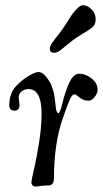

<svg xmlns="http://www.w3.org/2000/svg" viewBox="-20 -702 389 726"><path d="M253.9 -548.8Q242.7 -540 229.2 -528.8Q215.8 -517.6 210.4 -513.4Q205.1 -509.3 198.2 -505.9Q191.4 -502.4 184.6 -502.4Q168.5 -502.4 168.5 -517.6Q168.5 -522.5 170.2 -527.1Q171.9 -531.7 176.3 -538.3Q180.7 -544.9 184.8 -550.5Q189 -556.2 197.3 -566.7Q205.6 -577.1 211.9 -585.9Q224.6 -603 237.1 -623.5Q249.5 -644 256.8 -652.8Q279.3 -682.1 293 -682.1Q311 -682.1 326.4 -666.7Q341.8 -651.4 341.8 -628.4Q341.8 -607.9 327.1 -596.7Q316.4 -588.4 292.2 -574.2Q268.1 -560.1 253.9 -548.8ZM280.3 -423.3Q303.7 -423.3 326.4 -405.3Q349.1 -387.2 349.1 -362.8Q349.1 -349.6 338.1 -335.4Q327.1 -321.3 314.5 -321.3Q300.3 -321.3 290.3 -327.1Q280.3 -333 273.4 -339.1Q266.6 -345.2 261.2 -345.2Q252.9 -345.2 243.9 -325.2Q234.9 -305.2 217.8 -255.9Q184.1 -159.2 184.1 -29.3Q184.1 -16.1 179 -8.1Q173.8 0 157.7 -0.5Q147.5 -1 133.3 1.2Q119.1 3.4 116.2 3.4Q108.4 3.9 103.5 -0.7Q98.6 -5.4 98.6 -12.2Q98.6 -19.5 108.4 -61.3Q118.2 -103 127.7 -162.6Q137.2 -222.2 137.2 -272Q137.2 -365.2 87.9 -365.2Q72.8 -365.2 61.8 -356.4Q50.8 -347.7 50.8 -335Q50.8 -328.1 52.2 -319.1Q53.7 -310.1 53.7 -304.2Q53.7 -283.7 34.2 -283.7Q15.1 -283.7 15.1 -303.7Q15.1 -348.1 40 -375.5Q60.5 -397.9 86.4 -413.8Q112.3 -429.7 125.5 -429.7Q144.5 -429.7 165.5 -396.5Q173.3 -384.8 178.7 -367.7Q184.1 -350.6 185.8 -338.6Q187.5 -326.7 189.5 -310.1Q191.4 -293.5 191.4 -292Q194.3 -273.9 201.7 -273.9Q204.6 -273.9 210.4 -291Q217.8 -320.3 222.7 -337.2Q227.5 -354 236.6 -377.2Q245.6 -400.4 256.3 -411.9Q267.1 -423.3 280.3 -423.3Z"/></svg>

Font: Cooper*
Style: Italic
Weight: 400
Italic angle: -7°
Designer: Owen Earl
Foundry: indestructible type*
Version: Version 0.001